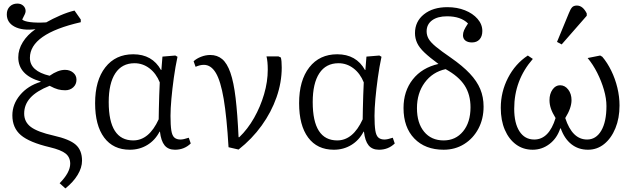

<svg xmlns="http://www.w3.org/2000/svg" viewBox="-20 -822 3532 1072"><path d="M345 230 313 201Q372 141 372 92Q372 56 346.5 35.5Q321 15 258 0Q144 -27 96.5 -67.5Q49 -108 49 -178Q49 -240 92 -291.5Q135 -343 207 -365V-367Q82 -403 82 -502Q82 -546 107.5 -587Q133 -628 178 -659Q105 -650 61.5 -673Q18 -696 18 -742Q18 -769 34.5 -785.5Q51 -802 77 -802Q97 -802 110 -790Q123 -778 123 -760Q123 -753 119 -743.5Q115 -734 104 -713Q114 -703 149 -698.5Q184 -694 238 -697Q273 -717 315.5 -735.5Q358 -754 396 -763L431 -713V-698Q147 -633 147 -499Q147 -425 257 -399Q304 -432 343 -432Q370 -432 388.5 -416.5Q407 -401 407 -377Q407 -351 389 -334.5Q371 -318 344 -318Q323 -318 304 -323Q285 -328 257 -343Q184 -314 149.5 -276Q115 -238 115 -188Q115 -141 152.5 -113Q190 -85 279 -65Q368 -45 403 -14Q438 17 438 75Q438 114 413.5 154.5Q389 195 345 230Z M705 14Q612 14 561.5 -54Q511 -122 511 -246Q511 -373 568 -446Q625 -519 724 -519Q830 -519 879 -431H881L887 -506L959 -512L971 -505Q959 -449 950.5 -387.5Q942 -326 937 -270.5Q932 -215 932 -175Q932 -123 936.5 -94Q941 -65 953.5 -54Q966 -43 988 -43Q1004 -43 1034 -53L1045 -21Q1009 14 957 14Q919 14 899 -10.5Q879 -35 873 -87H871Q846 -39 802.5 -12.5Q759 14 705 14ZM724 -38Q812 -38 866 -156Q866 -179 867 -214.5Q868 -250 869 -289Q870 -328 872 -362Q852 -412 814.5 -440.5Q777 -469 731 -469Q661 -469 624 -413Q587 -357 587 -252Q587 -38 724 -38Z M1312 13 1256 0Q1246 -169 1229 -269.5Q1212 -370 1185 -415Q1158 -460 1118 -460Q1097 -460 1072 -449L1061 -480Q1077 -495 1102.5 -505Q1128 -515 1154 -515Q1193 -515 1220.5 -492Q1248 -469 1266.5 -416Q1285 -363 1295.5 -274.5Q1306 -186 1312 -56H1316Q1363 -101 1398.5 -163.5Q1434 -226 1454.5 -296Q1475 -366 1475 -433Q1475 -479 1468 -507H1535L1548 -501Q1553 -484 1553 -445Q1553 -362 1524 -279Q1495 -196 1441 -121Q1387 -46 1312 13Z M1844 14Q1751 14 1700.5 -54Q1650 -122 1650 -246Q1650 -373 1707 -446Q1764 -519 1863 -519Q1969 -519 2018 -431H2020L2026 -506L2098 -512L2110 -505Q2098 -449 2089.5 -387.5Q2081 -326 2076 -270.5Q2071 -215 2071 -175Q2071 -123 2075.5 -94Q2080 -65 2092.5 -54Q2105 -43 2127 -43Q2143 -43 2173 -53L2184 -21Q2148 14 2096 14Q2058 14 2038 -10.5Q2018 -35 2012 -87H2010Q1985 -39 1941.5 -12.5Q1898 14 1844 14ZM1863 -38Q1951 -38 2005 -156Q2005 -179 2006 -214.5Q2007 -250 2008 -289Q2009 -328 2011 -362Q1991 -412 1953.5 -440.5Q1916 -469 1870 -469Q1800 -469 1763 -413Q1726 -357 1726 -252Q1726 -38 1863 -38Z M2457 14Q2354 14 2293.5 -48.5Q2233 -111 2233 -219Q2233 -313 2284.5 -378.5Q2336 -444 2428 -465Q2379 -501 2350 -528.5Q2321 -556 2309 -582Q2297 -608 2297 -637Q2297 -702 2347 -742Q2397 -782 2478 -782Q2532 -782 2576 -764.5Q2620 -747 2646.5 -716.5Q2673 -686 2673 -649Q2673 -619 2657.5 -602Q2642 -585 2615 -585Q2592 -585 2578.5 -595.5Q2565 -606 2565 -625Q2565 -639 2571 -653Q2577 -667 2593 -691Q2553 -731 2476 -731Q2423 -731 2392.5 -708.5Q2362 -686 2362 -647Q2362 -625 2373 -605.5Q2384 -586 2413.5 -561.5Q2443 -537 2497 -500Q2563 -454 2603 -411.5Q2643 -369 2661.5 -324.5Q2680 -280 2680 -227Q2680 -158 2651 -103.5Q2622 -49 2571.5 -17.5Q2521 14 2457 14ZM2457 -38Q2524 -38 2565.5 -88.5Q2607 -139 2607 -223Q2607 -294 2574 -345Q2541 -396 2468 -436Q2395 -420 2351.5 -361Q2308 -302 2308 -218Q2308 -135 2348 -86.5Q2388 -38 2457 -38Z M2954 14Q2901 14 2861 -15.5Q2821 -45 2798.5 -97.5Q2776 -150 2776 -220Q2776 -309 2816.5 -387.5Q2857 -466 2927 -512L2955 -493Q2851 -374 2851 -215Q2851 -134 2880.5 -88.5Q2910 -43 2963 -43Q3045 -43 3082 -163Q3064 -192 3056 -215.5Q3048 -239 3048 -263Q3048 -298 3065 -322Q3082 -346 3107 -346Q3134 -346 3152.5 -322Q3171 -298 3171 -263Q3171 -219 3136 -163Q3175 -43 3258 -43Q3308 -43 3337 -92.5Q3366 -142 3366 -230Q3366 -272 3352 -320.5Q3338 -369 3314.5 -415.5Q3291 -462 3261 -498L3331 -512L3343 -505Q3371 -472 3393 -427Q3415 -382 3427 -332Q3439 -282 3439 -233Q3439 -162 3416 -106Q3393 -50 3353.5 -18Q3314 14 3263 14Q3209 14 3170 -17Q3131 -48 3111 -105H3108Q3090 -50 3048 -18Q3006 14 2954 14ZM3116 -574 3090 -588 3156 -748Q3165 -771 3174 -781Q3183 -791 3201 -791Q3234 -791 3256 -747V-734Z"/></svg>

Font: Literata 12pt Light
Style: Regular
Weight: 300
Designer: Latin by Veronika Burian and Jose Scaglione. Greek by Irene Vlachou. Cyrillic by Vera Evstafieva.
Foundry: TypeTogether
Version: Version 3.002